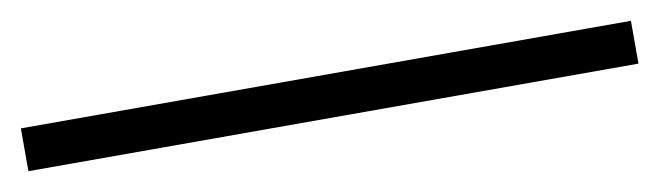

<svg xmlns="http://www.w3.org/2000/svg" viewBox="-22 20 728 212"><g transform="rotate(-10 342.0 126.0)"><path d="M0 102H684V150H0Z"/></g></svg>

Font: Krub Light
Style: Regular
Weight: 300
Designer: Ekaluck Peanpanawate
Foundry: Cadson Demak Co.,Ltd.
Version: Version 1.000; ttfautohint (v1.6)